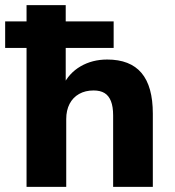

<svg xmlns="http://www.w3.org/2000/svg" viewBox="-32 -725 680 745"><path d="M71 0V-539H-12V-642H71V-705H223V-642H409V-539H223V-392H212Q235 -441 280.5 -467.5Q326 -494 384 -494Q473 -494 517 -442Q561 -390 561 -284V0H407V-277Q407 -311 398.5 -332.5Q390 -354 373.5 -364Q357 -374 331 -374Q299 -374 275 -360.5Q251 -347 238 -322Q225 -297 225 -263V0Z"/></svg>

Font: Nunito Sans 11pt ExtraBold
Style: Regular
Weight: 800
Version: Version 3.101;gftools[0.9.27]